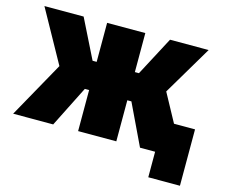

<svg xmlns="http://www.w3.org/2000/svg" viewBox="-94 -656 1062 908"><g transform="rotate(15 436.5 -202.5)"><path d="M856 125H701V0H627L531 -201H511V0H324V-201H303L202 0H6L159 -274L17 -530H209L304 -339H324V-530H511V-339H531L632 -530H821L678 -289L753 -151H856Z"/></g></svg>

Font: Golos Text ExtraBold
Style: Regular
Weight: 800
Designer: A.Korolkova, Vitaly Kuzmin
Foundry: ParaType Ltd
Version: Version 2.004